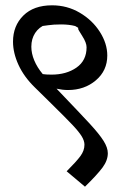

<svg xmlns="http://www.w3.org/2000/svg" viewBox="-20 -668 466 723"><path d="M386 -91Q386 -64 366 -37Q346 -10 300 35L231 -23Q268 -60 283 -80.5Q298 -101 298 -123Q298 -138 287.5 -155Q277 -172 253.5 -197Q230 -222 171 -280L111 -339Q70 -379 49.5 -424Q29 -469 29 -511Q29 -571 68 -609.5Q107 -648 176 -648Q233 -648 280.5 -620Q328 -592 356 -548Q384 -504 384 -459Q384 -402 341 -365.5Q298 -329 236 -329Q216 -329 193 -334Q284 -239 319 -201Q354 -163 370 -137.5Q386 -112 386 -91ZM210 -576Q181 -576 161.5 -573Q142 -570 139.5 -570Q137 -570 153 -576Q127 -566 112.5 -544Q98 -522 98 -492Q98 -467 109 -440.5Q120 -414 141 -389Q152 -387 174 -387Q230 -387 268 -413.5Q306 -440 306 -490Q306 -507 290 -532Q274 -557 274 -560Q274 -561 275 -562Q276 -563 263 -570Q240 -576 210 -576Z"/></svg>

Font: Sumana
Style: Regular
Weight: 400
Designer: Cyreal, Alexei Vanyashin (Devanagari), Olga Karpushina (Latin)
Foundry: Cyreal
Version: Version 1.015;PS 001.015;hotconv 1.0.70;makeotf.lib2.5.58329